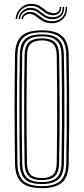

<svg xmlns="http://www.w3.org/2000/svg" viewBox="-20 -962 431 988"><path d="M195.5 6Q122.5 6 90.4 -23.8Q58.2 -53.5 57.2 -122Q56.2 -202.2 55.6 -270.5Q55 -338.8 55 -402.8Q55 -466.8 55.6 -533.5Q56.2 -600.2 57.2 -677.5Q58.2 -746.2 90.4 -776.1Q122.5 -806 195.5 -806Q266.8 -806 299.5 -776.8Q332.2 -747.5 333.5 -677.5Q335 -585.5 335.8 -498.5Q336.5 -411.5 335.9 -319.8Q335.2 -228 333.5 -122Q332.2 -51.2 298.9 -22.6Q265.5 6 195.5 6ZM195.5 -4.2Q258.8 -4.2 289.4 -30.5Q320 -56.8 321.2 -122Q322.8 -221.2 323.4 -308.8Q324 -396.2 323.5 -485.1Q323 -574 321.2 -677.2Q320 -742.2 289.9 -769Q259.8 -795.8 195.5 -795.8Q129 -795.8 99.8 -768.2Q70.5 -740.8 69.5 -677.2Q68.5 -611.8 67.9 -550.2Q67.2 -488.8 67.2 -424.1Q67.2 -359.5 67.8 -285.8Q68.2 -212 69.5 -122Q70.5 -57 101 -30.6Q131.5 -4.2 195.5 -4.2ZM195.5 -14.8Q135.8 -14.8 109.2 -39.6Q82.8 -64.5 82 -122Q80.8 -202.2 80.2 -270.5Q79.8 -338.8 79.8 -402.6Q79.8 -466.5 80.2 -533.2Q80.8 -600 82 -677.2Q82.8 -735.2 109.1 -760.2Q135.5 -785.2 195.5 -785.2Q253.2 -785.2 280.5 -760.9Q307.8 -736.5 308.8 -677Q310.5 -587.5 311.1 -500.1Q311.8 -412.8 311.2 -320.2Q310.8 -227.8 308.8 -122.2Q307.8 -62 279.8 -38.4Q251.8 -14.8 195.5 -14.8ZM195.5 -25Q245 -25 270.4 -46.1Q295.8 -67.2 296.5 -122.5Q298.2 -220 298.8 -308.6Q299.2 -397.2 298.8 -486.9Q298.2 -576.5 296.5 -677Q295.5 -731.2 271 -753.1Q246.5 -775 195.5 -775Q142.2 -775 118.6 -752.2Q95 -729.5 94.2 -677Q92.8 -585.5 92.1 -498.9Q91.5 -412.2 92 -320.6Q92.5 -229 94.2 -122.2Q95 -70 118.8 -47.5Q142.5 -25 195.5 -25ZM195.5 -35.2Q149.5 -35.2 128.4 -55.4Q107.2 -75.5 106.5 -123.2Q104.2 -265.8 104.2 -400Q104.2 -534.2 106.5 -676.8Q107.2 -726.2 129.4 -745.5Q151.5 -764.8 195.5 -764.8Q240.2 -764.8 261.8 -745.1Q283.2 -725.5 284.2 -676.8Q286.5 -544.8 286.8 -412.9Q287 -281 284.2 -122.8Q283.2 -73 261 -54.1Q238.8 -35.2 195.5 -35.2ZM195.5 -45.8Q233.8 -45.8 252.5 -63Q271.2 -80.2 272 -123.8Q273.2 -218.5 273.9 -306.1Q274.5 -393.8 274 -483.8Q273.5 -573.8 272 -675.5Q271.2 -720.5 251.9 -737.4Q232.5 -754.2 195.5 -754.2Q157.2 -754.2 138.4 -737Q119.5 -719.8 118.8 -676Q116.8 -547.2 116.5 -414.5Q116.2 -281.8 118.8 -123.2Q119.5 -81.2 137.8 -63.5Q156 -45.8 195.5 -45.8ZM60.2 -864.5Q63.5 -900.5 89.6 -923.1Q115.8 -945.8 151.8 -941.5Q173.8 -939.2 188.9 -928.6Q204 -918 217.8 -907.4Q231.5 -896.8 249.2 -894.8Q267 -892.2 277.6 -900.1Q288.2 -908 287.5 -926.5H295Q295.8 -903.5 282.4 -892.6Q269 -881.8 246.8 -884.2Q226 -886.2 211.8 -896.9Q197.5 -907.5 183.5 -918.1Q169.5 -928.8 149.8 -931.2Q118.2 -935.2 94.5 -915.6Q70.8 -896 68 -864.5ZM75.5 -864.5Q77.8 -891 98.5 -907.9Q119.2 -924.8 146.5 -921Q165.2 -918.5 179.2 -907.8Q193.2 -897 208 -886.5Q222.8 -876 243.8 -874Q271 -871.5 287.2 -884.9Q303.5 -898.2 302.5 -926.5H310.2Q311.2 -893.5 291.8 -877.1Q272.2 -860.8 242 -863.5Q219.5 -865.8 204.4 -876.4Q189.2 -887 175.8 -897.6Q162.2 -908.2 144.8 -910.5Q120.2 -913.8 102.6 -899.9Q85 -886 83 -864.5ZM90.5 -864.5Q92 -881 107 -892.1Q122 -903.2 142.5 -900.5Q158.8 -898.2 172.2 -887.5Q185.8 -876.8 201.4 -866.1Q217 -855.5 239.2 -853.2Q273.2 -850 296.1 -869.4Q319 -888.8 317.8 -926.5H325.2Q326.8 -883.8 300.5 -861.5Q274.2 -839.2 237.2 -843Q212.8 -845 195.8 -855.8Q178.8 -866.5 165.6 -877.2Q152.5 -888 140 -890Q124.8 -892.8 111.9 -884.4Q99 -876 98.2 -864.5Z"/></svg>

Font: Big Shoulders Inline Text Light
Style: Regular
Weight: 300
Designer: Patric King
Foundry: XO Type Co
Version: Version 1.000